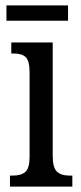

<svg xmlns="http://www.w3.org/2000/svg" viewBox="-20 -694 300 714"><path d="M17 -41H27Q59 -41 74.5 -55Q90 -69 90 -110V-425Q90 -467 76 -481Q62 -495 32 -495H22V-536H176V-115Q176 -71 191.5 -56Q207 -41 239 -41H249V0H17ZM4 -674H233V-617H4Z"/></svg>

Font: Noto Serif Cond
Style: Regular
Weight: 400
Width: 3
Designer: Monotype Design Team
Foundry: Monotype Imaging Inc.
Version: Version 1.001